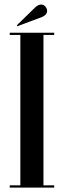

<svg xmlns="http://www.w3.org/2000/svg" viewBox="-20 -848 288 868"><path d="M24 0V-10H72V-690H24V-700H225V-690H176.5V-10H225V0ZM58.5 -729.5 56 -733.5 139 -814.5Q153 -827.5 166.5 -827.5Q181 -827.5 189.5 -812Q193 -806 193 -799.5Q193 -779 164.5 -769Z"/></svg>

Font: Imbue 100pt SemiBold
Style: Regular
Weight: 600
Designer: Tyler Finck
Foundry: Etcetera Type Company
Version: Version 1.102; ttfautohint (v1.8.3)